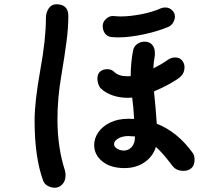

<svg xmlns="http://www.w3.org/2000/svg" viewBox="-20 -816 1040 899"><path d="M267 -461Q249 -357 249 -257Q249 -126 284 -18Q287 -6 287 4Q287 31 272 47Q257 63 236 63Q220 63 204 54.5Q188 46 182 30Q142 -80 142 -251Q142 -341 169 -490Q195 -632 195 -732Q195 -757 208 -776.5Q221 -796 244 -796Q300 -796 300 -741Q300 -688 291.5 -622Q283 -556 267 -461ZM461 -695Q461 -713 476 -727Q491 -741 507 -741Q518 -741 522 -740Q530 -739 545 -739Q587 -739 640 -749Q693 -759 733 -777Q742 -781 754 -781Q772 -781 785.5 -768.5Q799 -756 799 -738Q799 -725 791 -711Q783 -697 770 -691Q722 -670 654.5 -655.5Q587 -641 535 -641Q511 -641 499 -643Q481 -646 471 -660Q461 -674 461 -695ZM891 -68Q891 -42 876.5 -29Q862 -16 839 -16Q805 -16 787 -40Q742 -100 710 -128Q696 -83 656.5 -56Q617 -29 563 -29Q498 -29 459.5 -60Q421 -91 421 -137Q421 -168 440 -196Q459 -224 495.5 -242Q532 -260 582 -260Q600 -260 608 -259Q605 -315 599 -359Q592 -358 578 -358Q540 -358 507 -369.5Q474 -381 452 -402Q445 -409 440.5 -422Q436 -435 436 -448Q436 -470 449 -481Q462 -492 482 -492Q502 -492 514 -480Q535 -459 575 -459Q587 -459 592 -460V-461Q592 -521 603 -579Q607 -599 622.5 -610Q638 -621 656 -621Q680 -621 692.5 -606.5Q705 -592 705 -570V-556Q699 -523 698 -496Q740 -517 766 -536Q782 -547 800 -547Q821 -547 832.5 -533Q844 -519 844 -501Q844 -473 824 -456Q808 -442 773.5 -423Q739 -404 701 -388Q709 -313 714 -237Q812 -198 883 -99Q891 -88 891 -68ZM612 -177Q592 -179 582 -179Q553 -179 533.5 -167.5Q514 -156 514 -141Q514 -129 528 -120Q542 -111 560 -111Q582 -111 597 -128Q612 -145 612 -176Z"/></svg>

Font: Tsukimi Rounded SemiBold
Style: Regular
Weight: 600
Designer: Takashi Funayama
Foundry: Takashi Funayama
Version: Version 1.032; ttfautohint (v1.8.3)